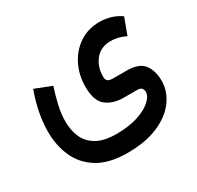

<svg xmlns="http://www.w3.org/2000/svg" viewBox="-141 -561 995 970"><g transform="rotate(-30 357.0 -75.5)"><path d="M341.8 246.6Q236.3 246.6 171.1 207.3Q106 168 75.7 101.3Q45.4 34.7 45.4 -46.4Q45.4 -100.6 56.9 -158.4Q68.4 -216.3 89.4 -272.5L185.1 -234.9Q169.4 -187.5 158.4 -139.2Q147.5 -90.8 147.5 -46.9Q147.5 2.9 165.3 44.4Q183.1 85.9 225.6 110.8Q268.1 135.7 341.8 135.7Q413.1 135.7 465.3 118.7Q517.6 101.6 546.1 75.9Q574.7 50.3 574.7 25.4Q574.7 13.7 567.9 4.4Q561 -4.9 543 -4.9H463.9Q401.4 -4.9 362.1 -35.9Q322.8 -66.9 322.8 -149.4Q322.8 -215.3 350.3 -272Q377.9 -328.6 428.7 -363.3Q479.5 -397.9 548.3 -397.9Q578.6 -397.9 610.1 -389.2Q641.6 -380.4 670.4 -360.4L634.8 -264.2Q612.3 -275.9 591.1 -281Q569.8 -286.1 548.8 -286.1Q490.7 -286.1 458.3 -246.6Q425.8 -207 425.8 -149.4Q425.8 -130.9 434.8 -123.5Q443.8 -116.2 464.8 -116.2H542.5Q616.7 -116.2 644.3 -78.9Q671.9 -41.5 671.9 16.1Q671.9 77.1 633.5 129.9Q595.2 182.6 521.7 214.6Q448.2 246.6 341.8 246.6Z"/></g></svg>

Font: Vazirmatn RD Medium
Style: Regular
Weight: 500
Designer: Saber Rastikerdar
Foundry: Saber Rastikerdar
Version: Version 33.003